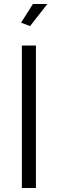

<svg xmlns="http://www.w3.org/2000/svg" viewBox="-20 -937 288 957"><path d="M89 0V-710H159V0ZM130 -807 85 -824 144 -917H216Z"/></svg>

Font: Boldmen
Style: Regular
Weight: 400
Designer: Matt McInerney, Pablo Impallari, Rodrigo Fuenzalida
Foundry: LIVING CONCEPT
Version: Version 1.000